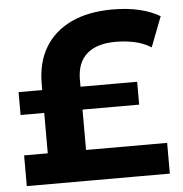

<svg xmlns="http://www.w3.org/2000/svg" viewBox="-51 -761 771 811"><g transform="rotate(-5 334.0 -356.0)"><path d="M130.3 -17V-425.3Q130.3 -514.7 168.6 -578.8Q207 -643 279.8 -677.4Q352.5 -711.8 455.3 -711.8Q516.7 -711.8 566.8 -700.3Q616.8 -688.8 656 -665.8L606.7 -537.8Q574.7 -558.1 536.1 -566.3Q497.5 -574.5 456.6 -574.5Q376.9 -574.5 334.8 -537.6Q292.6 -500.8 292.6 -427.9V-17ZM30 0V-130.3H636.5V0ZM30 -301.5V-398.5H532.8V-301.5Z"/></g></svg>

Font: Montserrat Alternates Thin
Style: Regular
Weight: 100
Designer: Julieta Ulanovsky
Foundry: Julieta Ulanovsky
Version: Version 9.000